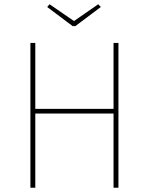

<svg xmlns="http://www.w3.org/2000/svg" viewBox="-20 -883 700 903"><path d="M442 -863 454 -850 334 -760H322L202 -850L213 -863L328 -784ZM514 0V-349H146V0H123V-681H146V-371H514V-681H537V0Z"/></svg>

Font: FiraGO Thin
Style: Regular
Weight: 100
Designer: bBox Type
Foundry: bBox Type GmbH
Version: Version 1.001;PS 001.001;hotconv 1.0.88;makeotf.lib2.5.64775